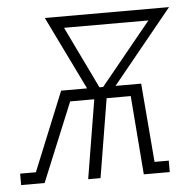

<svg xmlns="http://www.w3.org/2000/svg" viewBox="-87 -574 630 619"><g transform="rotate(-5 228.5 -265.0)"><path d="M-43 0V-37H8L112 -292H196L80 -530H482L288 -292H371L392 -37H438V0H354L334 -255H256L214 0H174L216 -255H138L33 0ZM236 -292H248L412 -493H139Z"/></g></svg>

Font: Iosevka Curly Slab XLtObl
Style: Regular
Weight: 200
Italic angle: -9°
Monospace: yes
Designer: Belleve Invis
Foundry: Belleve Invis
Version: Version 11.1.0; ttfautohint (v1.8.3)